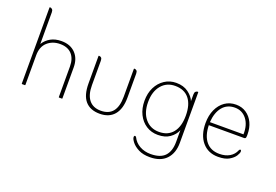

<svg xmlns="http://www.w3.org/2000/svg" viewBox="-99 -846 1874 1306"><g transform="rotate(20 837.5 -193.0)"><path d="M94 -528V-299Q114 -331 146.5 -349Q179 -367 224 -367Q288 -367 325 -329Q362 -291 362 -227V-3Q362 0 359 0H339Q336 0 336 -3V-224Q336 -281 306.5 -313Q277 -345 222 -345Q167 -345 130.5 -312Q94 -279 94 -217V-3Q94 0 91 0H71Q68 0 68 -3V-553Q68 -556 71 -556H73Q80 -556 87 -549.5Q94 -543 94 -528Z M635 9Q566 9 530 -32.5Q494 -74 494 -159V-357Q494 -360 497 -360H499Q507 -360 513.5 -354Q520 -348 520 -332V-156Q520 -86 549.5 -49.5Q579 -13 635 -13Q750 -13 750 -156V-357Q750 -360 753 -360H755Q763 -360 769.5 -354Q776 -348 776 -332V-159Q776 -77 739.5 -34Q703 9 635 9Z M1190 -284V-332Q1190 -348 1197 -354Q1204 -360 1211 -360H1213Q1216 -360 1216 -357V9Q1216 83 1175 126.5Q1134 170 1056 170Q1007 170 974 153Q941 136 924 114Q907 92 907 79Q907 68 914 68Q919 68 923 74Q940 109 975 128.5Q1010 148 1054 148Q1125 148 1157.5 113Q1190 78 1190 11V-74Q1176 -39 1142 -15Q1108 9 1056 9Q1008 9 971 -15Q934 -39 913 -81.5Q892 -124 892 -179Q892 -234 913 -276Q934 -318 971 -342.5Q1008 -367 1055 -367Q1108 -367 1143 -341Q1178 -315 1190 -284ZM1056 -13Q1121 -13 1156 -56.5Q1191 -100 1191 -179Q1191 -259 1156 -302Q1121 -345 1055 -345Q993 -345 955.5 -300Q918 -255 918 -179Q918 -103 956 -58Q994 -13 1056 -13Z M1615 -172H1360Q1362 -96 1396.5 -54.5Q1431 -13 1493 -13Q1537 -13 1567 -31Q1597 -49 1610 -81Q1614 -89 1619 -89Q1623 -89 1624.5 -85.5Q1626 -82 1626 -78Q1626 -66 1613 -45.5Q1600 -25 1571 -8Q1542 9 1492 9Q1419 9 1376.5 -41.5Q1334 -92 1334 -178Q1334 -234 1353.5 -276.5Q1373 -319 1407.5 -343Q1442 -367 1488 -367Q1530 -367 1562 -345.5Q1594 -324 1611.5 -287Q1629 -250 1629 -203Q1629 -196 1629 -193Q1629 -190 1628 -183Q1627 -172 1615 -172ZM1360 -194H1603Q1605 -262 1572.5 -303.5Q1540 -345 1487 -345Q1431 -345 1398 -305Q1365 -265 1360 -194Z"/></g></svg>

Font: Zain ExtraLight
Style: Regular
Weight: 200
Designer: Zain,Boutros
Foundry: Mobile Telecommunications Company (Zain), 2024
Version: Version 1.51; ttfautohint (v1.8.4)